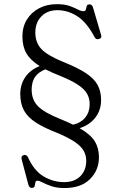

<svg xmlns="http://www.w3.org/2000/svg" viewBox="-20 -734 606 943"><path d="M466 38.5Q466 101.5 422.2 145.5Q378.5 189.5 296.5 189.5Q259 189.5 232.8 180.5Q206.5 171.5 189.8 162.5Q173 153.5 164.5 153.5Q155 153.5 153.8 162.2Q152.5 171 150.2 180Q148 189 136 189Q124 189 119 172L87 51Q81.5 32.5 96 28Q110 23 118 39.5Q147.5 105 194.8 132.8Q242 160.5 294.5 160.5Q346 160.5 374.8 131.2Q403.5 102 403.5 56Q403.5 29 391.2 7Q379 -15 349 -35.8Q319 -56.5 265.5 -79.5Q197.5 -105.5 156.5 -132Q115.5 -158.5 97.5 -192Q79.5 -225.5 79.5 -272Q79.5 -319 104.2 -355.2Q129 -391.5 175 -409.5Q129.5 -438 109.8 -472Q90 -506 90 -554.5Q90 -602 112 -637.8Q134 -673.5 172.2 -693.5Q210.5 -713.5 259 -713.5Q297 -713.5 321.5 -704.8Q346 -696 362 -687.5Q378 -679 389.5 -679Q400 -679 401.8 -687.5Q403.5 -696 405.8 -704.2Q408 -712.5 420 -712.5Q432 -712.5 436.5 -698L476.5 -562.5Q481.5 -547 466.5 -542.5Q452 -538 444.5 -551.5Q407 -623.5 360.2 -653.8Q313.5 -684 261.5 -684Q213 -684 183.2 -653.5Q153.5 -623 153.5 -574Q153.5 -525 183 -493.5Q212.5 -462 289 -430.5Q362 -401.5 402.8 -374.2Q443.5 -347 460 -315.5Q476.5 -284 476.5 -243Q476.5 -193 448.2 -156.5Q420 -120 371 -104.5Q425 -73.5 445.5 -40Q466 -6.5 466 38.5ZM278.5 -148.5Q313 -134.5 339 -121.5Q378.5 -131 399.5 -157.8Q420.5 -184.5 420.5 -222Q420.5 -250.5 407.8 -273.2Q395 -296 363.8 -317Q332.5 -338 276.5 -361Q233 -378 203 -393.5Q167.5 -379.5 151.5 -355.2Q135.5 -331 135.5 -293.5Q135.5 -243.5 166.8 -212Q198 -180.5 278.5 -148.5Z"/></svg>

Font: Fraunces 9pt S000 Light
Style: Regular
Weight: 300
Version: Version 1.000; ttfautohint (v1.8.3)